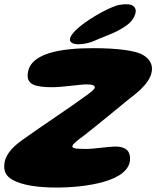

<svg xmlns="http://www.w3.org/2000/svg" viewBox="-32 -836 721 885"><path d="M298.5 -639C317.5 -625.5 369.5 -633 403 -648C430.5 -660.5 483 -679.5 510 -693.5C545.5 -713 574 -731 587 -760C595.5 -778 597 -795 584.5 -806.5C572 -818.5 547 -817.5 524.5 -814.5C483 -810 387.5 -755 341.5 -718C305 -689.5 275.5 -654.5 298.5 -639ZM229 28.5C356 28.5 567.5 2.5 567.5 -104.5C567.5 -148 538.5 -160.5 498 -160.5C468.5 -160.5 403.5 -149.5 365 -149.5C312.5 -149.5 301.5 -153 301.5 -161.5C301.5 -170.5 320 -185.5 358 -213.5C425 -266 518 -343 561.5 -378.5C609 -414.5 668.5 -463 668.5 -519C668.5 -544.5 655 -566.5 626.5 -583C591.5 -603.5 505 -614 397 -614C250.5 -614 95.5 -592 95.5 -487C95.5 -447.5 128.5 -434 210 -434C255.5 -434 336.5 -447 367 -447C394 -447 405 -442.5 405 -433C405 -425 388 -411.5 359 -391C291 -340.5 145.5 -245 70.5 -190.5C20 -154.5 -12.5 -117 -12.5 -69C-12.5 -44 -3 -23.5 24 -8.5C66.5 18 145.5 28.5 229 28.5Z"/></svg>

Font: Gluten
Style: Bold Italic
Weight: 700
Italic angle: -13°
Designer: Tyler Finck
Foundry: Etcetera Type Company
Version: Version 0.920